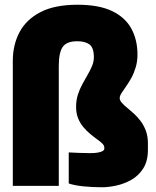

<svg xmlns="http://www.w3.org/2000/svg" viewBox="-20 -784 660 810"><path d="M411 6Q368 6 330.5 2Q293 -2 270 -10V-141Q291 -140 314 -139Q337 -138 359 -138Q381 -138 394 -140.5Q407 -143 413.5 -147Q420 -151 420 -156V-162Q420 -170 411.5 -178.5Q403 -187 389.5 -196.5Q376 -206 360.5 -219Q345 -232 331.5 -248Q318 -264 309.5 -285Q301 -306 301 -333Q301 -361 308.5 -384.5Q316 -408 327.5 -429Q339 -450 350 -469Q361 -488 368.5 -506Q376 -524 376 -542Q376 -583 357.5 -596.5Q339 -610 306 -610Q261 -610 244.5 -586Q228 -562 228 -506V0H34V-527Q34 -595 62.5 -648.5Q91 -702 151 -733Q211 -764 307 -764Q397 -764 452.5 -737.5Q508 -711 534 -663.5Q560 -616 560 -554Q560 -525 552.5 -500Q545 -475 534 -455Q523 -435 511.5 -419Q500 -403 492.5 -391Q485 -379 485 -370Q485 -361 493.5 -351Q502 -341 515.5 -330Q529 -319 544.5 -305Q560 -291 573.5 -273Q587 -255 595.5 -232Q604 -209 604 -179V-152Q604 -104 584 -73Q564 -42 533.5 -25Q503 -8 470 -1Q437 6 411 6Z"/></svg>

Font: Exo Thin Black
Style: Regular
Weight: 900
Version: Version 2.000